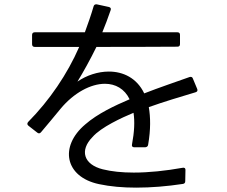

<svg xmlns="http://www.w3.org/2000/svg" viewBox="-20 -829 1040 880"><path d="M127 -626C127 -618 132 -614 139 -614C215 -614 281 -614 343 -614C289 -490 207 -369 109 -270C104 -264 104 -258 110 -253L151 -221C157 -216 163 -217 168 -223C198 -259 229 -295 258 -331C319 -404 396 -445 461 -445C509 -445 551 -422 574 -374C506 -345 427 -308 371 -259C251 -158 277 -18 434 15C485 26 543 31 604 31C673 31 746 25 818 14C825 13 829 9 829 2L830 -49C831 -57 826 -62 817 -60C739 -46 662 -38 593 -38C539 -38 491 -43 451 -53C363 -75 344 -140 404 -201C443 -246 539 -290 592 -312C598 -273 596 -225 585 -167C583 -159 587 -154 595 -154H646C653 -155 658 -158 659 -166C671 -235 670 -292 662 -338C732 -363 806 -385 876 -406C884 -408 887 -414 884 -421L864 -469C862 -476 856 -478 849 -476C782 -452 710 -428 641 -401C607 -472 544 -501 479 -501C429 -501 377 -484 335 -455C363 -501 392 -553 422 -614C537 -614 648 -614 793 -615C801 -615 805 -619 805 -627V-669C805 -677 801 -681 793 -681H449C462 -712 474 -745 487 -782C490 -790 487 -795 479 -797L424 -809C416 -810 411 -807 409 -800C398 -762 384 -722 369 -681H139C132 -681 127 -677 127 -669Z"/></svg>

Font: LINE Seed JP_OTF Regular
Style: Regular
Weight: 400
Designer: LY Corporation & Fontrix & Fontworks
Version: Version 1.002